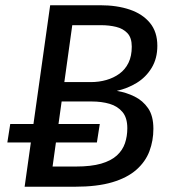

<svg xmlns="http://www.w3.org/2000/svg" viewBox="-20 -709 654 729"><path d="M109.5 -238.3H358.9L347.9 -168.1H7.9L18.9 -238.3ZM170.5 -689.1H360.7Q424 -689.1 472.6 -672.6Q521.3 -656.1 549.3 -622.1Q577.4 -588.1 577.4 -535Q577.4 -487 555.9 -451.5Q534.4 -416 499.4 -394.5Q464.4 -373 423.4 -364Q459.4 -358 490.9 -342.5Q522.4 -327 542.4 -298Q562.4 -269 562.4 -220Q562.4 -175 547.4 -135Q532.4 -95 497.8 -64.5Q463.3 -34 406.2 -17Q349.1 0 264 0H73.5ZM363.7 -613.4H254.4L179.6 -76.7H268.1Q325.9 -76.7 363.8 -87.6Q401.6 -98.6 423.5 -118.5Q445.4 -138.5 454.4 -164.9Q463.4 -191.3 463.4 -222.2Q463.4 -262 444.9 -283.9Q426.5 -305.8 396.1 -314.8Q365.8 -323.7 327.9 -323.7H199.5L209.6 -397.3H324.9Q355.9 -397.3 383.8 -405.3Q411.8 -413.3 433.6 -429.2Q455.5 -445.2 467.9 -470.6Q480.3 -496 480.3 -531.8Q480.3 -565.6 463.9 -583Q447.5 -600.5 421.1 -606.9Q394.7 -613.4 363.7 -613.4Z"/></svg>

Font: Fira Sans Variable
Style: Italic
Weight: 397
Italic angle: -8°
Designer: Carrois Corporate & Edenspiekermann AG
Foundry: Carrois Corporate GbR & Edenspiekermann AG
Version: Version 4.202